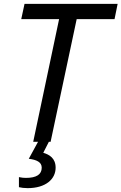

<svg xmlns="http://www.w3.org/2000/svg" viewBox="-20 -734 629 994"><path d="M78 235C90 238 105 240 123 240C216 240 268 194 268 134C268 85 235 66 204 57L233 0H242L377 -635H573L589 -714H107L90 -635H286L152 0H177L129 88C169 93 196 105 196 134C196 169 169 187 114 187C105 187 91 186 78 183Z"/></svg>

Font: BC Sans
Style: Italic
Weight: 400
Italic angle: -12°
Designer: Monotype Design Team
Designer: Province of B.C.
Foundry: Monotype Imaging Inc.
Version: Version 2.000;GOOG;noto-source:20170915:90ef993387c0